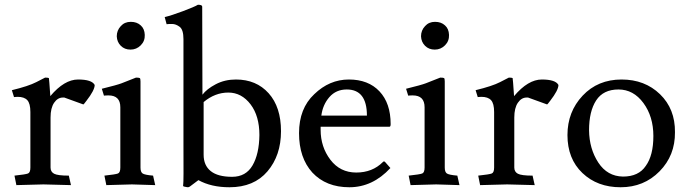

<svg xmlns="http://www.w3.org/2000/svg" viewBox="-20 -777 2902 809"><path d="M54 -369 39 -368 30 -397Q100 -414 133 -431Q166 -448 170 -450Q183 -450 186 -448Q187 -446 192 -372Q251 -442 309 -442Q367 -442 379 -419Q379 -397 344 -352Q333 -337 331 -337L251 -366H245Q223 -366 208 -344Q193 -322 193 -282V-71Q193 -53 208 -45Q223 -37 270 -37L279 3L163 0L49 3L41 -37Q88 -42 98 -46Q108 -50 108 -71V-305Q108 -341 95 -355Q82 -369 54 -369Z M472 -624Q472 -649 489 -667Q505 -685 531 -685Q557 -685 573 -670Q589 -656 590 -630Q591 -604 573 -586Q555 -568 530 -568Q505 -568 489 -584Q473 -600 472 -624ZM536 0 428 3 420 -37Q467 -42 477 -46Q487 -50 487 -71V-325Q487 -375 437 -375Q425 -375 418 -374L409 -403Q474 -419 492 -426L553 -450Q566 -450 569 -448Q572 -446 572 -434V-71Q572 -52 581 -46Q590 -40 625 -37L634 3Z M753 -169V-612Q753 -652 737 -664Q721 -676 705 -676Q689 -676 682 -675L674 -705Q703 -712 751 -730Q799 -748 814 -757Q832 -757 832 -749L833 -378Q851 -402 889 -422Q927 -442 974 -442Q1060 -442 1112 -384Q1164 -326 1164 -224Q1164 -122 1107 -55Q1050 12 947 12Q870 12 816 -18L780 9Q775 12 772 12Q768 12 755 9Q750 8 752 0Q754 -8 753 -169ZM838 -125Q838 -80 868 -56Q898 -32 958 -32Q1016 -32 1044 -80Q1072 -128 1073 -208Q1073 -288 1036 -337Q998 -387 942 -387Q886 -387 838 -347Z M1526 -290Q1526 -400 1441 -400Q1396 -400 1368 -368Q1340 -336 1334 -290ZM1621 -243H1331V-230Q1331 -158 1372 -104Q1413 -50 1481 -50Q1549 -50 1593 -94Q1596 -97 1598 -97Q1600 -97 1603 -94L1625 -69Q1550 12 1452 12Q1354 12 1296 -50Q1240 -112 1240 -216Q1240 -320 1304 -380Q1368 -442 1450 -442Q1532 -442 1579 -392Q1626 -342 1626 -254Q1626 -243 1621 -243Z M1754 -624Q1754 -649 1771 -667Q1787 -685 1813 -685Q1839 -685 1855 -670Q1871 -656 1872 -630Q1873 -604 1855 -586Q1837 -568 1812 -568Q1787 -568 1771 -584Q1755 -600 1754 -624ZM1818 0 1710 3 1702 -37Q1749 -42 1759 -46Q1769 -50 1769 -71V-325Q1769 -375 1719 -375Q1707 -375 1700 -374L1691 -403Q1756 -419 1774 -426L1835 -450Q1848 -450 1851 -448Q1854 -446 1854 -434V-71Q1854 -52 1863 -46Q1872 -40 1907 -37L1916 3Z M2008 -369 1993 -368 1984 -397Q2054 -414 2087 -431Q2120 -448 2124 -450Q2137 -450 2140 -448Q2141 -446 2146 -372Q2205 -442 2263 -442Q2321 -442 2333 -419Q2333 -397 2298 -352Q2287 -337 2285 -337L2205 -366H2199Q2177 -366 2162 -344Q2147 -322 2147 -282V-71Q2147 -53 2162 -45Q2177 -37 2224 -37L2233 3L2117 0L2003 3L1995 -37Q2042 -42 2052 -46Q2062 -50 2062 -71V-305Q2062 -341 2049 -355Q2036 -369 2008 -369Z M2371 -208Q2371 -306 2435 -374Q2499 -442 2599 -442Q2697 -442 2761 -380Q2825 -318 2824 -220Q2825 -122 2759 -55Q2693 12 2595 12Q2497 12 2434 -48Q2371 -108 2371 -208ZM2605 -33Q2671 -33 2701 -78Q2733 -122 2733 -204Q2733 -286 2691 -343Q2649 -400 2586 -400Q2522 -400 2492 -354Q2462 -308 2462 -228Q2463 -150 2501 -92Q2539 -34 2605 -33Z"/></svg>

Font: Lusitana
Style: Regular
Weight: 400
Designer: Ana Paula Megda
Foundry: Ana Paula Megda
Version: Version 1.001; ttfautohint (v1.4.1)